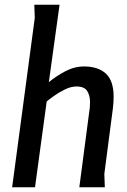

<svg xmlns="http://www.w3.org/2000/svg" viewBox="-20 -786 532 806"><path d="M230 -766 185 -441Q215 -466 253.5 -486.5Q292 -507 333 -507Q392 -507 424.5 -477Q457 -447 457 -380Q457 -356 454 -332L418 -56L420 0H313L354 -312Q356 -323 357 -334.5Q358 -346 358 -357Q358 -385 346 -404Q334 -423 301 -423Q278 -423 252.5 -410.5Q227 -398 206 -383Q185 -368 176 -360L127 0H31L126 -711L124 -766Z"/></svg>

Font: Rosario SemiBold
Style: Italic
Weight: 600
Italic angle: -8.05°
Designer: Hector Gatti
Foundry: Omnibus Type
Version: Version 1.101; ttfautohint (v1.8.1.43-b0c9)